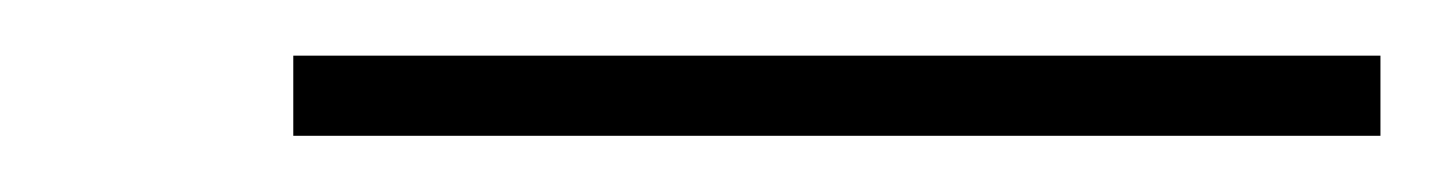

<svg xmlns="http://www.w3.org/2000/svg" viewBox="-20 -20 516 69"><path d="M476.1 0V28.8H85.4V0Z"/></svg>

Font: Estedad-FD Thin
Style: Regular
Weight: 100
Designer: Amin Abedi
Version: Version 7.3